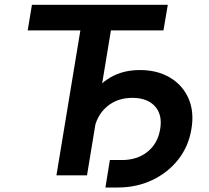

<svg xmlns="http://www.w3.org/2000/svg" viewBox="-20 -748 893 819"><path d="M98.1 -618.2 116.2 -727.5H695.8L677.2 -618.2H453.1L351.1 0H220.7L322.8 -618.2ZM429.7 51.8 448.7 -65.4H501Q564.9 -65.4 608.9 -100.3Q652.8 -135.3 663.1 -196.3Q673.8 -258.3 641.1 -294.4Q608.4 -330.6 544.9 -330.6Q479.5 -330.6 435.5 -292.7Q391.6 -254.9 380.4 -189.9H316.9Q330.6 -272.5 364.7 -330.3Q398.9 -388.2 452.4 -418.7Q505.9 -449.2 576.7 -449.2Q651.4 -449.2 705.3 -417Q759.3 -384.8 784.2 -327.9Q809.1 -271 796.4 -196.8Q784.2 -123 740 -67.1Q695.8 -11.2 629.2 20.3Q562.5 51.8 481.9 51.8Z"/></svg>

Font: Inter SemiBold
Style: Italic
Weight: 600
Italic angle: -9.3988°
Designer: Rasmus Andersson
Foundry: rsms
Version: Version 4.001;git-66647c0bb